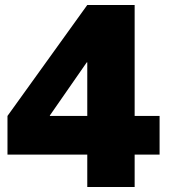

<svg xmlns="http://www.w3.org/2000/svg" viewBox="-20 -750 700 770"><path d="M180 -287V-285H330V-500H328ZM520 -130V0H330V-130H10V-285L330 -730H520V-285H620V-130Z"/></svg>

Font: M PLUS 1p Black
Style: Regular
Weight: 900
Version: Version 1.061